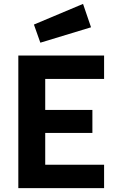

<svg xmlns="http://www.w3.org/2000/svg" viewBox="-20 -965 594 985"><path d="M212 -560H514V-680H74V0H514V-120H212V-283H454V-401H212ZM154 -839 187 -746 447 -825 406 -945Z"/></svg>

Font: Online Auction - Bold
Style: Bold
Weight: 500
Designer: Mohamed Mostafa, the designer of Online Auction
Foundry: Kief Type Foundry
Version: ""